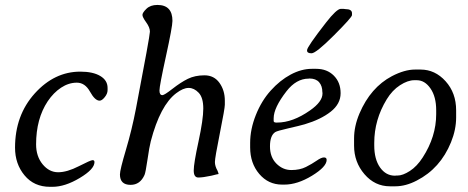

<svg xmlns="http://www.w3.org/2000/svg" viewBox="-20 -737 1867 766"><path d="M189.5 8.3H179.2Q115.7 8.3 77.9 -37.4Q40 -83 40 -147.9Q40 -276.9 118.7 -364.3Q197.3 -451.2 300.3 -451.2Q351.1 -451.2 380.1 -433.8Q409.2 -416.5 409.2 -386.2V-377.4Q409.2 -363.3 397.9 -349.4Q386.7 -335.4 377.4 -335.4Q358.9 -335.4 339.1 -371.3Q319.3 -407.2 286.6 -407.2Q253.9 -407.2 223.6 -387.2Q193.4 -367.2 170.4 -333Q124 -263.2 124 -161.1Q124 -113.3 150.1 -81.5Q176.3 -49.8 211.9 -49.8Q247.6 -49.8 294.7 -74Q341.8 -98.1 349.4 -98.1Q356.9 -98.1 356.9 -90.3Q356.9 -62 298.1 -26.9Q239.3 8.3 189.5 8.3Z M501 0.5Q458.5 0.5 458.5 -41Q458.5 -59.1 482.4 -139.4Q506.3 -219.7 522.5 -304.2Q578.1 -594.2 578.1 -610.8Q578.1 -627.4 563.2 -647.9Q548.3 -668.5 548.3 -677.5Q548.3 -686.5 564.2 -701.9Q580.1 -717.3 607.9 -717.3Q668 -717.3 668 -653.8Q668 -630.9 642.1 -512.7Q616.2 -394.5 616.2 -376Q616.2 -357.4 627.9 -357.4Q635.7 -357.4 668.2 -382.8Q700.7 -408.2 729.2 -422.4Q757.8 -436.5 795.9 -436.5Q834 -436.5 855.5 -406.5Q877 -376.5 877 -335.4V-319.3Q877 -304.7 857.2 -205.8Q837.4 -106.9 837.4 -90.6Q837.4 -74.2 847.7 -56.2Q853.5 -42.5 851.3 -42.5Q849.1 -42.5 843.3 -41L823.7 -36.1Q789.6 -28.8 771.2 -28.8Q752.9 -28.8 752.9 -56.9Q752.9 -85 772 -172.6Q791 -260.3 791 -304Q791 -347.7 772.7 -366.9Q754.4 -386.2 732.9 -386.2Q732.4 -386.2 731.9 -386.2Q710.9 -386.2 683.1 -365.2Q619.1 -316.9 581.5 -173.3Q575.7 -150.9 568.4 -100.1Q561 -49.3 556.6 -39.1Q539.1 0.5 501 0.5Z M1071.8 -265.1V-254.4Q1071.8 -248 1082.5 -248H1085.4Q1147.9 -248 1216.8 -296.4Q1266.6 -331.1 1266.6 -363.8V-366.7L1266.1 -369.1Q1266.1 -394 1253.2 -408.9Q1240.2 -423.8 1214.4 -423.8L1211.4 -423.3Q1162.1 -423.3 1123 -373Q1071.8 -307.1 1071.8 -265.1ZM1384.3 -684.1V-676.8Q1384.3 -668 1312.5 -596.2Q1240.7 -524.4 1222.9 -524.4Q1205.1 -524.4 1205.1 -535.2V-537.1Q1205.1 -549.8 1280.3 -646.5Q1323.2 -701.7 1339.8 -701.7H1350.1Q1355 -700.7 1357.9 -700.7Q1384.3 -700.7 1384.3 -684.1ZM1224.1 -462.4H1241.7Q1284.7 -462.4 1311.8 -435.3Q1338.9 -408.2 1338.9 -365.2Q1338.9 -322.3 1299.3 -291.3Q1259.8 -260.3 1195.8 -241.2Q1175.8 -235.4 1130.6 -225.1Q1085.4 -214.8 1078.1 -210Q1057.1 -196.3 1057.1 -153.1Q1057.1 -109.9 1082.8 -84.2Q1108.4 -58.6 1142.3 -58.6Q1176.3 -58.6 1200.4 -70.8Q1224.6 -83 1243.2 -95.9Q1261.7 -108.9 1272.5 -108.9Q1283.2 -108.9 1283.2 -99.1Q1283.2 -71.8 1224.9 -36.1Q1166.5 -0.5 1114.7 -0.5H1105.5Q1050.3 -0.5 1014.2 -43.2Q978 -85.9 978 -148.9V-167Q978 -221.2 1000.7 -278.1Q1023.4 -335 1060.1 -375.7Q1096.7 -416.5 1139.6 -439.5Q1182.6 -462.4 1224.1 -462.4Z M1642.6 -417H1632.8Q1606.9 -417 1575.9 -397Q1544.9 -377 1522.9 -340.8Q1473.1 -259.3 1473.1 -167V-156.7Q1473.1 -101.6 1496.3 -68.8Q1519.5 -36.1 1555.7 -36.1L1560.5 -36.6H1565.4Q1586.9 -36.6 1615.2 -54.9Q1643.6 -73.2 1666.5 -108.9Q1720.2 -191.9 1720.2 -281.7V-297.4Q1720.2 -351.1 1697.5 -384Q1674.8 -417 1642.6 -417ZM1635.7 -459.5H1657.7Q1715.8 -459.5 1757.8 -412.8Q1799.8 -366.2 1799.8 -296.9V-268.6Q1799.8 -219.7 1779.3 -169.4Q1736.8 -64.9 1642.6 -16.6Q1598.6 6.3 1557.1 6.3H1535.6Q1475.6 6.3 1434.1 -42Q1392.6 -90.3 1392.6 -155.8V-184.6Q1392.6 -233.4 1414.1 -284.2Q1458.5 -388.2 1543.5 -433.1Q1594.2 -459.5 1635.7 -459.5Z"/></svg>

Font: Averia Serif Libre Light
Style: Italic
Weight: 300
Italic angle: -8.5°
Version: Version 1.002